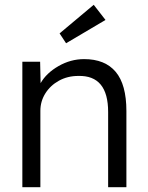

<svg xmlns="http://www.w3.org/2000/svg" viewBox="-20 -779 616 799"><path d="M73 0V-522H147L149 -433Q173 -475 223.5 -504Q274 -533 330 -533Q417 -533 461.5 -480Q506 -427 506 -317V0H430V-313Q430 -466 306 -463Q261 -463 225 -443Q189 -423 168.5 -390Q148 -357 148 -318V0ZM255 -599 228 -640 370 -759 419 -696Z"/></svg>

Font: Lexend Light
Style: Regular
Weight: 300
Designer: Bonnie Shaver-Troup, Thomas Jockin
Foundry: Lexend
Version: Version 1.007; ttfautohint (v1.8.3)